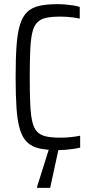

<svg xmlns="http://www.w3.org/2000/svg" viewBox="-20 -716 441 926"><path d="M257.7 8Q205.4 8 169.5 -0.2Q133.7 -8.3 111.2 -29.8Q88.7 -51.2 76.5 -90.6Q64.3 -129.9 59.8 -192Q55.4 -254.1 55.4 -344Q55.4 -433.9 59.8 -495.8Q64.3 -557.6 76.5 -597.2Q88.7 -636.8 111.2 -658.2Q133.7 -679.7 169.5 -687.8Q205.4 -696 257.7 -696Q276.7 -696 296.6 -694.2Q316.5 -692.5 334.5 -689.7Q352.6 -686.9 364.6 -682.4V-626.5Q348.5 -629.9 332.5 -631.9Q316.5 -633.9 301.7 -634.9Q287 -635.9 271.6 -635.9Q230 -635.9 203 -630.1Q176 -624.4 159.8 -607.9Q143.5 -591.5 135.9 -559.4Q128.3 -527.4 125.9 -474.8Q123.5 -422.2 123.5 -344Q123.5 -265.8 125.9 -213.2Q128.3 -160.6 135.9 -128.6Q143.5 -96.5 159.8 -80.1Q176 -63.6 203 -57.9Q230 -52.1 271.6 -52.1Q297.8 -52.1 322.7 -54.8Q347.6 -57.5 366.6 -61.5V-4.2Q352.2 -0.6 334 2.1Q315.9 4.9 296.5 6.5Q277.1 8 257.7 8ZM158.7 190V185L219.4 -8H263.8V-3L222 190Z"/></svg>

Font: Saira Thin Condensed
Style: Regular
Weight: 100
Width: 3
Version: Version 1.101